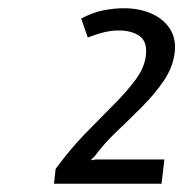

<svg xmlns="http://www.w3.org/2000/svg" viewBox="-20 -756 445 466"><path d="M111 -310 115 -346Q150.5 -394.5 187.5 -432.5Q224.5 -470.5 256.2 -502.2Q288 -534 309.2 -562.8Q330.5 -591.5 334 -621Q338 -655 318.8 -668.5Q299.5 -682 268 -682Q251 -682 233 -677.8Q215 -673.5 193 -665L177 -711Q205.5 -726 231.2 -731Q257 -736 281 -736Q317 -736 346.5 -723.5Q376 -711 392 -686.8Q408 -662.5 404 -628Q399.5 -592 377 -559.2Q354.5 -526.5 323.8 -495.8Q293 -465 262.2 -435.8Q231.5 -406.5 210 -377L200 -367L213 -369H379L372 -310Z"/></svg>

Font: Expletus Sans
Style: Italic
Weight: 400
Italic angle: -7°
Designer: Jasper de Waard
Foundry: Designtown
Version: Version 7.500